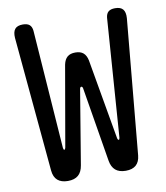

<svg xmlns="http://www.w3.org/2000/svg" viewBox="-84 -810 767 889"><g transform="rotate(-10 300.0 -365.0)"><path d="M95 -51 37 -685Q35 -713 46 -726.5Q57 -740 83 -740Q104 -740 114.5 -731Q125 -722 127 -703L167 -145Q168 -136 172 -135.5Q176 -135 178 -144L244 -523Q249 -547 262.5 -558.5Q276 -570 300 -570Q324 -570 337.5 -558.5Q351 -547 356 -523L422 -145Q424 -137 428 -137Q432 -137 433 -146L473 -703Q475 -722 485.5 -731Q496 -740 517 -740Q543 -740 554 -726.5Q565 -713 563 -685L504 -50Q501 -20 484 -5Q467 10 436 10Q405 10 387.5 -5Q370 -20 365 -50L307 -401Q305 -409 300 -409Q295 -409 293 -401L235 -51Q230 -20 212.5 -5Q195 10 164 10Q133 10 115.5 -5Q98 -20 95 -51Z"/></g></svg>

Font: Maple Mono Normal
Style: Regular
Weight: 400
Monospace: yes
Designer: subframe7536
Version: Version 7.000